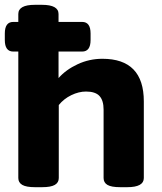

<svg xmlns="http://www.w3.org/2000/svg" viewBox="-20 -775 671 797"><path d="M125 2Q89 2 72.5 -7.5Q56 -17 56 -36V-561H35Q0 -561 0 -609V-636Q0 -684 35 -684H56V-717Q56 -755 125 -755H154Q223 -755 223 -717V-684H321Q356 -684 356 -636V-609Q356 -561 321 -561H223V-451Q254 -486 302.5 -508.5Q351 -531 405 -531Q577 -531 577 -354V-36Q577 2 508 2H479Q442 2 426 -7.5Q410 -17 410 -36V-320Q410 -358 393 -376.5Q376 -395 337 -395Q307 -395 276 -380Q245 -365 224 -339V-36Q224 -17 207.5 -7.5Q191 2 155 2Z"/></svg>

Font: Asap Semi Expanded ExtraBold
Style: Regular
Weight: 800
Width: 6
Designer: Pablo Cosgaya
Foundry: Omnibus-Type
Version: Version 3.001; ttfautohint (v1.8.4.7-5d5b)